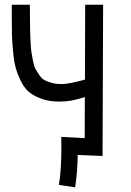

<svg xmlns="http://www.w3.org/2000/svg" viewBox="-20 -653 558 820"><path d="M312 8.8Q310.5 87.4 300.8 147L231.4 136.7Q242.2 76.7 242.2 -26.9Q242.2 -55.2 241.7 -68.4L341.8 -63L342.3 -238.3Q305.7 -227.1 283 -223.1Q260.3 -219.2 232.4 -219.2Q191.4 -219.2 159.7 -230.2Q127.9 -241.2 106.9 -257.6Q85.9 -273.9 71 -303.2Q56.2 -332.5 48.3 -359.1Q40.5 -385.7 36.4 -427.7Q32.2 -469.7 31.2 -500.5Q30.3 -531.2 30.3 -579.6V-622.1V-632.8H107.4Q107.4 -616.2 107.9 -584Q108.4 -545.4 108.6 -526.9Q108.9 -508.3 110.4 -476.8Q111.8 -445.3 114.3 -429.9Q116.7 -414.6 121.3 -391.1Q126 -367.7 132.6 -356.4Q139.2 -345.2 149.2 -330.6Q159.2 -315.9 172.4 -309.6Q185.5 -303.2 203.1 -298.6Q220.7 -293.9 242.2 -293.9Q273.9 -293.9 342.8 -313L343.8 -632.8H420.4Q420.4 -527.3 419.2 -309.8Q418 -92.3 418 13.2Z"/></svg>

Font: FantasqueSansM Nerd Font
Style: Regular
Weight: 400
Monospace: yes
Designer: Jany Belluz
Version: Version 1.8.0 ; ttfautohint (v1.8.2);Nerd Fonts 3.4.0